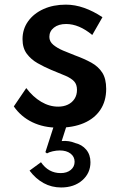

<svg xmlns="http://www.w3.org/2000/svg" viewBox="-20 -548 546 848"><path d="M237.5 16Q173 16 122.8 -8.2Q72.5 -32.5 41 -78L96 -159Q125.5 -120 161.8 -98.5Q198 -77 237 -77Q261 -77 279.5 -85.8Q298 -94.5 309 -111.2Q320 -128 320 -151Q320 -175 307.5 -188.5Q295 -202 270 -213Q245 -224 207 -239Q175 -252.5 146 -269Q117 -285.5 98.2 -310.8Q79.5 -336 79.5 -375Q79.5 -419.5 104.2 -454Q129 -488.5 172.2 -508Q215.5 -527.5 271 -527.5Q311 -527.5 351.5 -513.2Q392 -499 432.5 -472L387.5 -393.5Q329 -442 272 -442Q238.5 -442 218.2 -426Q198 -410 198 -385Q198 -364.5 215.5 -350Q233 -335.5 259 -324.5Q285 -313.5 311 -303.5Q352 -288.5 383 -271.5Q414 -254.5 431.5 -227.5Q449 -200.5 449 -155.5Q449 -101.5 423.2 -63Q397.5 -24.5 350 -4.2Q302.5 16 237.5 16ZM250 280Q208 280 172.8 260.8Q137.5 241.5 110.5 205.5L161 168.5Q194 216.5 248 216.5Q275.5 216.5 292.5 202.5Q309.5 188.5 309.5 166.5Q309.5 144 291.5 130.2Q273.5 116.5 244 116.5Q229 116.5 212.8 120.2Q196.5 124 187.5 129.5L180.5 124L220.5 0H276.5L252.5 75Q269.5 73.5 284 75.8Q298.5 78 311 83.5Q342 90.5 360.8 113Q379.5 135.5 379.5 168.5Q379.5 217 343.2 248.5Q307 280 250 280Z"/></svg>

Font: Spartan Thin SemiBold
Style: Regular
Weight: 600
Version: Version 1.004